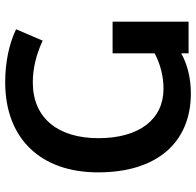

<svg xmlns="http://www.w3.org/2000/svg" viewBox="-28 -736 773 758"><g transform="rotate(-90 359.0 -357.5)"><path d="M369 9C427 9 482 -4 527 -29V0H652V-300H527V-134C484 -111 435 -99 387 -99C267 -99 192 -194 192 -356C192 -515 271 -615 412 -615C468 -615 524 -601 577 -576L622 -681C566 -708 493 -724 413 -724C191 -724 57 -585 57 -357C57 -126 174 9 369 9Z"/></g></svg>

Font: Noto Sans Georgian SemiBold
Style: Regular
Weight: 600
Designer: Monotype Design Team, Akaki Razmadze
Foundry: Google LLC
Version: Version 2.005